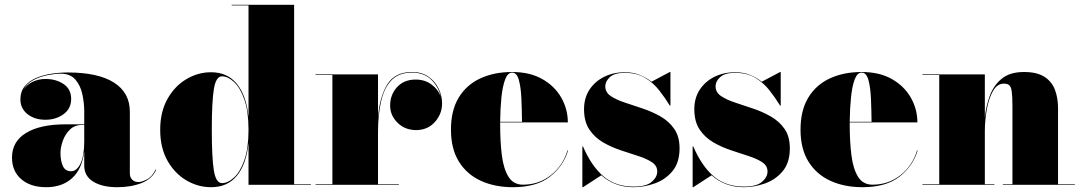

<svg xmlns="http://www.w3.org/2000/svg" viewBox="-20 -770 4508 800"><path d="M254 -252H331V-304.5Q331 -340.5 323.2 -377Q315.5 -413.5 294.2 -438.2Q273 -463 233 -463Q210 -463 178.5 -457Q147 -451 118.8 -436Q90.5 -421 77 -395Q90 -416 114.8 -428.5Q139.5 -441 169.5 -441Q213.5 -441 245 -419.8Q276.5 -398.5 276.5 -358Q276.5 -317 244.5 -294Q212.5 -271 169.5 -271Q124 -271 94.5 -294.5Q65 -318 65 -356Q65 -388.5 82.8 -410.2Q100.5 -432 129.8 -444.8Q159 -457.5 194 -462.8Q229 -468 263 -468Q388.5 -468 454.8 -426Q521 -384 521 -304.5V-47Q521 -32 530.5 -21.8Q540 -11.5 558 -11.5Q569.5 -11.5 591.2 -22Q613 -32.5 628.5 -63.5L631 -63Q614 -25 570.2 -7.5Q526.5 10 468 10Q406.5 10 368.8 -13Q331 -36 331 -80V-139Q322 -66 280.8 -28Q239.5 10 172.5 10Q107.5 10 68.8 -23.2Q30 -56.5 30 -113.5Q30 -180.5 88.8 -216.2Q147.5 -252 254 -252ZM276.5 -56.5Q299.5 -56.5 315.2 -88Q331 -119.5 331 -180.5V-249.5H322.5Q291 -249.5 271 -229.8Q251 -210 241.5 -182.8Q232 -155.5 232 -133Q232 -99.5 242 -78Q252 -56.5 276.5 -56.5Z M1275.5 -2.5V0H1015.5V-174.5Q1006.5 -86 967.2 -38Q928 10 859.5 10Q805 10 756.5 -18.5Q708 -47 677.8 -100.5Q647.5 -154 647.5 -229Q647.5 -304 677.8 -357.8Q708 -411.5 756.5 -440.2Q805 -469 859.5 -469Q927.5 -469 967 -420.5Q1006.5 -372 1015.5 -283V-747.5H945.5V-750H1205.5V-2.5ZM1015.5 -229Q1015.5 -305.5 998.2 -355Q981 -404.5 955.2 -428.2Q929.5 -452 905 -452Q879.5 -452 871 -398.2Q862.5 -344.5 862.5 -229Q862.5 -113.5 871 -60.2Q879.5 -7 905 -7Q929.5 -7 955.2 -30.5Q981 -54 998.2 -103.2Q1015.5 -152.5 1015.5 -229Z M1295 -2.5H1365V-457.5H1295V-460H1555V-281.5Q1562 -367.5 1594 -418.8Q1626 -470 1697 -470Q1737.5 -470 1765.2 -450.5Q1793 -431 1807.5 -401Q1822 -371 1822 -339Q1822 -295 1791.8 -261.5Q1761.5 -228 1714 -228Q1667 -228 1636.2 -258.8Q1605.5 -289.5 1605.5 -330.5Q1605.5 -375 1634.2 -406.8Q1663 -438.5 1712 -438.5Q1751 -438.5 1779 -417.2Q1807 -396 1816.5 -366.5Q1808.5 -406 1778 -436.8Q1747.5 -467.5 1697 -467.5Q1642 -467.5 1611.2 -435.8Q1580.5 -404 1567.8 -347.5Q1555 -291 1555 -218V-2.5H1642V0H1295Z M2347 -143Q2327.5 -78 2271.5 -34Q2215.5 10 2117 10Q2041.5 10 1983.2 -16.8Q1925 -43.5 1892 -96.8Q1859 -150 1859 -230Q1859 -310 1891.2 -363.2Q1923.5 -416.5 1981 -443.2Q2038.5 -470 2114 -470Q2188.5 -470 2240.2 -440.2Q2292 -410.5 2319 -362.5Q2346 -314.5 2346 -260H2064Q2064 -255 2064 -250Q2064 -178 2071.2 -121.8Q2078.5 -65.5 2099 -33Q2119.5 -0.5 2159 -0.5Q2225 -0.5 2275.2 -40Q2325.5 -79.5 2344.5 -143ZM2114 -467.5Q2095.5 -467.5 2084.8 -439Q2074 -410.5 2069.2 -363.8Q2064.5 -317 2064 -262.5H2155Q2154.5 -311.5 2152.5 -358.5Q2150.5 -405.5 2142 -436.5Q2133.5 -467.5 2114 -467.5Z M2409 10H2406.5V-160H2409Q2444.5 -77.5 2494.8 -35Q2545 7.5 2620.5 7.5Q2672.5 7.5 2695.5 -12.2Q2718.5 -32 2718.5 -55.5Q2718.5 -79.5 2696.5 -94Q2674.5 -108.5 2639.8 -119.8Q2605 -131 2566 -144Q2527 -157 2492.2 -177.2Q2457.5 -197.5 2435.5 -230.5Q2413.5 -263.5 2413.5 -315Q2413.5 -362 2436.2 -396.5Q2459 -431 2497.5 -450Q2536 -469 2583.5 -469Q2618 -469 2645.2 -458Q2672.5 -447 2694.5 -429.5L2771 -470H2773.5V-330H2771Q2751 -362.5 2726.5 -393.8Q2702 -425 2667.5 -445.8Q2633 -466.5 2583.5 -466.5Q2540.5 -466.5 2521.2 -448.8Q2502 -431 2502 -410.5Q2502 -385.5 2524.2 -370.2Q2546.5 -355 2581.8 -343.2Q2617 -331.5 2656.8 -318.2Q2696.5 -305 2731.8 -285Q2767 -265 2789.2 -233.2Q2811.5 -201.5 2811.5 -152Q2811.5 -92.5 2782 -57Q2752.5 -21.5 2708.2 -5.8Q2664 10 2620.5 10Q2579.5 10 2546 -2.8Q2512.5 -15.5 2485.5 -39.5Z M2868.5 10H2866V-160H2868.5Q2904 -77.5 2954.2 -35Q3004.5 7.5 3080 7.5Q3132 7.5 3155 -12.2Q3178 -32 3178 -55.5Q3178 -79.5 3156 -94Q3134 -108.5 3099.2 -119.8Q3064.5 -131 3025.5 -144Q2986.5 -157 2951.8 -177.2Q2917 -197.5 2895 -230.5Q2873 -263.5 2873 -315Q2873 -362 2895.8 -396.5Q2918.5 -431 2957 -450Q2995.5 -469 3043 -469Q3077.5 -469 3104.8 -458Q3132 -447 3154 -429.5L3230.5 -470H3233V-330H3230.5Q3210.5 -362.5 3186 -393.8Q3161.5 -425 3127 -445.8Q3092.5 -466.5 3043 -466.5Q3000 -466.5 2980.8 -448.8Q2961.5 -431 2961.5 -410.5Q2961.5 -385.5 2983.8 -370.2Q3006 -355 3041.2 -343.2Q3076.5 -331.5 3116.2 -318.2Q3156 -305 3191.2 -285Q3226.5 -265 3248.8 -233.2Q3271 -201.5 3271 -152Q3271 -92.5 3241.5 -57Q3212 -21.5 3167.8 -5.8Q3123.5 10 3080 10Q3039 10 3005.5 -2.8Q2972 -15.5 2945 -39.5Z M3803.5 -143Q3784 -78 3728 -34Q3672 10 3573.5 10Q3498 10 3439.8 -16.8Q3381.5 -43.5 3348.5 -96.8Q3315.5 -150 3315.5 -230Q3315.5 -310 3347.8 -363.2Q3380 -416.5 3437.5 -443.2Q3495 -470 3570.5 -470Q3645 -470 3696.8 -440.2Q3748.5 -410.5 3775.5 -362.5Q3802.5 -314.5 3802.5 -260H3520.5Q3520.5 -255 3520.5 -250Q3520.5 -178 3527.8 -121.8Q3535 -65.5 3555.5 -33Q3576 -0.5 3615.5 -0.5Q3681.5 -0.5 3731.8 -40Q3782 -79.5 3801 -143ZM3570.5 -467.5Q3552 -467.5 3541.2 -439Q3530.5 -410.5 3525.8 -363.8Q3521 -317 3520.5 -262.5H3611.5Q3611 -311.5 3609 -358.5Q3607 -405.5 3598.5 -436.5Q3590 -467.5 3570.5 -467.5Z M3823.5 -2.5H3893.5V-457.5H3823.5V-460H4083.5V-280Q4088 -326 4103.8 -369.8Q4119.5 -413.5 4153.5 -441.8Q4187.5 -470 4246.5 -470Q4300 -470 4331 -450.5Q4362 -431 4375.2 -396.8Q4388.5 -362.5 4388.5 -319V-2.5H4458.5V0H4158.5V-2.5H4198.5V-327.5Q4198.5 -369.5 4195.5 -389.5Q4192.5 -409.5 4184.5 -415.5Q4176.5 -421.5 4162.5 -421.5Q4135 -421.5 4117.5 -390.8Q4100 -360 4091.8 -314.2Q4083.5 -268.5 4083.5 -223V-2.5H4123.5V0H3823.5Z"/></svg>

Font: Bodoni* 72pt Fatface
Style: Regular
Weight: 900
Version: Version 2.3